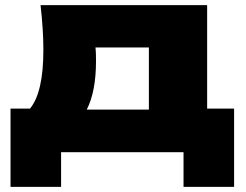

<svg xmlns="http://www.w3.org/2000/svg" viewBox="-20 -593 958 748"><path d="M138 -573C145 -510 149 -453 149 -400C149 -288 132 -213 97 -170H21V135H218V0H695V135H892V-170H787V-573ZM354 -354C354 -371 354 -389 352 -408H560V-166H318C342 -213 354 -276 354 -354Z"/></svg>

Font: Bounded ExtBd
Style: Regular
Weight: 800
Designer: Vlad Churkin
Version: Version 3.0